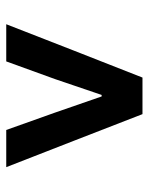

<svg xmlns="http://www.w3.org/2000/svg" viewBox="51 -852 487 630"><g transform="rotate(90 295.0 -537.5)"><path d="M147 -537 60 -314H182L240 -474L292 -627H297L350 -474L407 -314H529L442 -537L355 -761H235Z"/></g></svg>

Font: GenSekiGothic2 TW B
Style: Regular
Weight: 700
Version: Version 2.100;PS 2.1;hotconv 16.6.51;makeotf.lib2.5.65220 DE